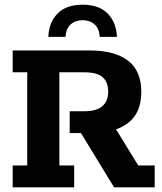

<svg xmlns="http://www.w3.org/2000/svg" viewBox="-20 -798 691 818"><path d="M34 0V-93H96V-490H34V-583H362Q469 -583 525.5 -539.5Q582 -496 582 -407Q582 -317 525.5 -274Q469 -231 369 -231H350L456 -277L569 -93H639V0H466L325 -231H277V-324H338Q392 -324 416.5 -346Q441 -368 441 -407Q441 -447 418 -468.5Q395 -490 338 -490H233V-93H296V0ZM186 -641Q188 -702 225 -740Q262 -778 332 -778Q402 -778 439 -740Q476 -702 478 -641H405Q403 -676 383 -694Q363 -712 332 -712Q301 -712 281 -694Q261 -676 259 -641Z"/></svg>

Font: Rokkitt SemiBold
Style: Bold
Weight: 700
Version: Version 3.103